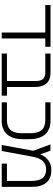

<svg xmlns="http://www.w3.org/2000/svg" viewBox="806 -1436 630 2283"><g transform="rotate(90 1121.5 -295.0)"><path d="M537.1 -580.1V-518.1H438V0H367.2V-518.1H40V-580.1Z M1117.7 -62V0H616.7V-62H943.8V-394Q943.8 -416.5 942.1 -431.9Q940.4 -447.3 934.6 -464.8Q928.7 -482.4 917.7 -493.2Q906.7 -503.9 887.2 -511Q867.7 -518.1 839.8 -518.1H616.7V-580.1H845.7Q892.6 -580.1 926.8 -564.9Q960.9 -549.8 979.5 -523.2Q998 -496.6 1006.3 -465.6Q1014.6 -434.6 1014.6 -397.9V-62Z M1635.3 -337.9V-242.2Q1635.3 -204.1 1628.4 -169.9Q1621.6 -135.7 1605.5 -104.2Q1589.4 -72.8 1564.9 -50Q1540.5 -27.3 1502.9 -13.7Q1465.3 0 1418.5 0H1197.3V-62H1410.2Q1448.2 -62 1476.6 -72.3Q1504.9 -82.5 1521.5 -99.1Q1538.1 -115.7 1548.1 -140.6Q1558.1 -165.5 1561.3 -190.2Q1564.5 -214.8 1564.5 -246.1V-334Q1564.5 -365.2 1561.3 -389.9Q1558.1 -414.6 1548.1 -439.5Q1538.1 -464.4 1521.5 -481Q1504.9 -497.6 1476.6 -507.8Q1448.2 -518.1 1410.2 -518.1H1197.3V-580.1H1418.5Q1465.3 -580.1 1502.9 -566.4Q1540.5 -552.7 1564.9 -530Q1589.4 -507.3 1605.5 -475.8Q1621.6 -444.3 1628.4 -410.2Q1635.3 -376 1635.3 -337.9Z M1775.9 0H1704.6L1772.9 -375L1697.8 -579.1H1772.9L1814.9 -459Q1872.1 -589.8 2003.9 -589.8Q2102.5 -589.8 2152.6 -530Q2202.6 -470.2 2202.6 -357.9V0H1925.8V-62H2131.8V-354Q2131.8 -440.4 2099.4 -484.1Q2066.9 -527.8 1998 -527.8Q1933.6 -527.8 1896.5 -489.5Q1859.4 -451.2 1843.8 -368.2Z"/></g></svg>

Font: LT Superior
Style: Regular
Weight: 400
Designer: Daniel Lyons
Foundry: LyonsType
Version: Version 1.000